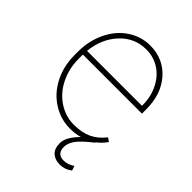

<svg xmlns="http://www.w3.org/2000/svg" viewBox="-203 -642 910 910"><g transform="rotate(45 252.0 -186.5)"><path d="M273.9 9.8Q210 9.8 156.5 -24.7Q103 -59.1 72.8 -119.1Q42.5 -179.2 42.5 -252.4V-274.4Q42.5 -347.7 71.8 -408.7Q101.1 -469.7 152.3 -503.9Q203.6 -538.1 264.2 -538.1Q352.5 -538.1 408.7 -475.1Q464.8 -412.1 464.8 -309.6V-281.7H68.8V-252.9Q68.8 -188.5 95.9 -133.5Q123 -78.6 170.7 -47.4Q218.3 -16.1 273.9 -16.1Q327.1 -16.1 364.5 -33.9Q401.9 -51.8 430.7 -88.9L449.2 -75.7Q430.2 -48.3 404.3 -29.3L406.2 -28.3Q351.6 14.2 333 40.3Q314.5 66.4 314.5 91.8Q314.5 138.2 359.9 138.2Q387.7 138.2 413.6 119.6L421.4 143.1Q394 164.6 359.9 164.6Q327.1 164.6 307.6 146.7Q288.1 128.9 288.1 91.8Q288.1 51.8 338.4 1.5Q307.1 9.8 273.9 9.8ZM264.2 -511.7Q187 -511.7 133.3 -454.3Q79.6 -397 70.3 -308.1H438.5V-314.5Q438.5 -368.2 415.8 -414.3Q393.1 -460.4 353.3 -486.1Q313.5 -511.7 264.2 -511.7Z"/></g></svg>

Font: Roboto Thin
Style: Regular
Weight: 250
Designer: Google
Version: Version 2.134; 2016